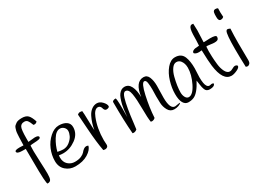

<svg xmlns="http://www.w3.org/2000/svg" viewBox="-33 -1457 2901 2149"><g transform="rotate(-30 1418.0 -382.5)"><path d="M134 7Q116 7 116 -296Q116 -424 115 -451H95Q81 -451 73 -451.5Q65 -452 52.5 -452.5Q40 -453 32.5 -455Q25 -457 17 -460Q2 -466 2 -481Q2 -500 64 -500Q91 -500 113 -498Q114 -518 114.5 -549.5Q115 -581 116 -598.5Q117 -616 118.5 -641Q120 -666 123.5 -680Q127 -694 133 -711.5Q139 -729 149 -738Q159 -747 172 -756Q195 -773 248.5 -773Q302 -773 327.5 -746.5Q353 -720 373 -657Q358 -639 338 -639Q331 -639 324 -641Q306 -689 291.5 -706Q277 -723 252 -723Q227 -723 214.5 -714Q202 -705 195 -691Q180 -661 180 -546Q180 -541 180 -528Q180 -515 180 -504L265 -512Q315 -512 315 -489Q315 -474 291 -469Q267 -464 230.5 -463Q194 -462 180 -457Q178 -429 178 -383.5Q178 -338 183 -239.5Q188 -141 188 -89Q188 -37 177.5 -15Q167 7 134 7Z M400 -203Q398 -183 398 -176Q398 -116 434.5 -83Q471 -50 521 -50Q571 -50 602.5 -64Q634 -78 648 -94Q684 -139 714 -139Q725 -139 740 -133Q730 -84 664.5 -43.5Q599 -3 500 -3Q430 -3 379.5 -47.5Q329 -92 329 -169Q329 -246 359.5 -318.5Q390 -391 447.5 -442.5Q505 -494 564.5 -494Q624 -494 660.5 -469.5Q697 -445 697 -398Q697 -311 619.5 -254.5Q542 -198 455 -198Q432 -198 400 -203ZM476 -236Q523 -236 560 -266Q597 -296 612.5 -329Q628 -362 628 -389Q628 -416 607 -436.5Q586 -457 558 -457Q508 -457 465.5 -388Q423 -319 405 -245Q449 -236 476 -236Z M920 -98 923 -41Q923 -19 910.5 -10.5Q898 -2 885.5 -2Q873 -2 860 -6Q838 -122 826.5 -295Q815 -468 813 -491Q828 -505 844.5 -505Q861 -505 874 -501Q878 -472 880 -373Q882 -274 885 -249Q899 -333 935 -406Q955 -447 987.5 -471.5Q1020 -496 1057.5 -496Q1095 -496 1126.5 -462.5Q1158 -429 1158 -402Q1158 -392 1146 -386.5Q1134 -381 1119.5 -381Q1105 -381 1097 -392Q1089 -403 1086 -416.5Q1083 -430 1073 -441Q1063 -452 1046 -452Q1001 -452 969 -371Q920 -250 920 -98Z M1267 -437Q1278 -437 1278 -305Q1278 -284 1277.5 -238Q1277 -192 1277 -190Q1287 -303 1297.5 -344Q1308 -385 1319 -414.5Q1330 -444 1343 -460Q1375 -501 1417 -501Q1470 -501 1496.5 -448Q1523 -395 1524 -307Q1549 -488 1656 -488Q1702 -488 1721 -441Q1740 -394 1740 -329L1737 -177Q1737 -27 1802 -27L1859 -36Q1864 -36 1869 -35Q1859 -20 1832 -11.5Q1805 -3 1779 -3Q1728 -3 1702.5 -48.5Q1677 -94 1675 -144.5Q1673 -195 1673 -231L1675 -320Q1675 -364 1669.5 -404Q1664 -444 1641 -444Q1607 -444 1575.5 -301.5Q1544 -159 1537 -31Q1520 -13 1494 -12Q1486 -12 1479 -15Q1470 -67 1469.5 -188.5Q1469 -310 1457 -382Q1445 -454 1403 -454Q1375 -454 1357 -392Q1328 -295 1305 -90Q1299 -42 1296 -21Q1275 -3 1253 -3L1238 -5Q1224 -172 1224 -419Q1235 -437 1267 -437Z M2204 -288 2199 -173Q2199 -86 2219 -56Q2231 -36 2252 -36Q2258 -36 2269 -39Q2290 -45 2304 -33Q2297 2 2234 2Q2191 2 2177 -34Q2166 -61 2161 -101.5Q2156 -142 2153 -157Q2088 -33 2027 -6Q1996 8 1955 8Q1914 8 1891.5 -31.5Q1869 -71 1869 -147Q1869 -223 1894 -306.5Q1919 -390 1967 -447.5Q2015 -505 2072 -505Q2154 -505 2181 -437Q2204 -379 2204 -288ZM1987 -40Q2041 -40 2091 -142Q2141 -244 2141 -332Q2141 -389 2111 -426Q2091 -450 2058.5 -450Q2026 -450 1999.5 -412.5Q1973 -375 1959 -320.5Q1945 -266 1938 -217.5Q1931 -169 1931 -131.5Q1931 -94 1946.5 -67Q1962 -40 1987 -40Z M2338 -419Q2293 -419 2277 -441Q2277 -457 2290.5 -466Q2304 -475 2320 -477.5Q2336 -480 2372 -482Q2375 -509 2375.5 -551.5Q2376 -594 2377 -624Q2380 -703 2401 -721Q2410 -729 2420.5 -729Q2431 -729 2439 -727Q2442 -655 2442 -640L2436 -490Q2438 -489 2447 -489L2519 -492Q2597 -492 2597 -468Q2597 -434 2569 -428Q2556 -425 2538.5 -425Q2521 -425 2493.5 -429.5Q2466 -434 2454 -434Q2442 -434 2438 -433Q2435 -404 2435 -375.5Q2435 -347 2436.5 -304.5Q2438 -262 2444.5 -203Q2451 -144 2473 -101.5Q2495 -59 2529 -59Q2546 -59 2569 -72.5Q2592 -86 2604.5 -86Q2617 -86 2626.5 -80.5Q2636 -75 2636 -68Q2636 -47 2593.5 -27.5Q2551 -8 2521 -8Q2411 -8 2384 -216Q2376 -276 2372 -422Q2356 -419 2338 -419Z M2766 -736Q2765 -713 2765 -685Q2765 -657 2768 -627Q2754 -611 2730 -611Q2700 -611 2700 -659Q2700 -661 2700 -674Q2700 -687 2700.5 -697.5Q2701 -708 2704 -722Q2711 -746 2735 -746Q2759 -746 2766 -736ZM2702 -246Q2702 -442 2722 -472Q2729 -483 2739 -483Q2749 -483 2772 -472Q2767 -387 2767 -287Q2767 -287 2769 -66Q2769 -35 2755.5 -22.5Q2742 -10 2730.5 -10Q2719 -10 2707 -16Q2702 -146 2702 -246Z"/></g></svg>

Font: Handlee
Style: Regular
Weight: 400
Designer: Joe Prince
Foundry: Joe Prince
Version: Version 1.001